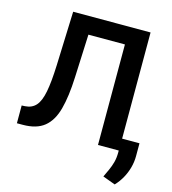

<svg xmlns="http://www.w3.org/2000/svg" viewBox="-132 -834 1023 1142"><g transform="rotate(15 380.0 -263.0)"><path d="M24.5 -109.4 45.1 -110.4Q87 -112.9 111.7 -140.6Q136.4 -168.3 148.3 -229.8Q160.2 -291.2 164.1 -394.5L176.1 -727.3H652.7V0H523.8V-619H299L287.6 -353.7Q282.7 -234.4 261.5 -155.9Q240.4 -77.4 192.6 -38.7Q144.9 0 60 0H24.5ZM759.6 -73.5V5Q759.6 41.5 750 76.7Q740.4 111.9 722.7 143.6Q704.9 175.4 680.4 201L603.3 172.6Q614.7 148.1 625.9 123.8Q637.1 99.4 644.4 72.1Q651.6 44.7 651.6 11.7V-73.5Z"/></g></svg>

Font: DeltaSans SemiBold
Style: Regular
Weight: 600
Designer: Rasmus Andersson
Foundry: rsms
Version: Version 3.012